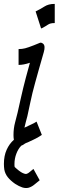

<svg xmlns="http://www.w3.org/2000/svg" viewBox="-42 -738 300 982"><path d="M236 -718H238V-620H236Q215 -620 203.5 -612Q192 -604 171 -593H168L140 -680H141Q164 -691 185 -704.5Q206 -718 236 -718ZM157 -384Q145 -342 137.5 -314Q130 -286 124 -262.5Q118 -239 112.5 -211.5Q107 -184 98 -144Q94 -129 90 -114Q86 -99 83 -85Q101 -94 117 -101Q133 -108 145 -116L172 -48Q150 -33 131 -24.5Q112 -16 98 -9H97Q89 -5 86 -4Q86 -4 80.5 0Q75 4 67 7Q51 23 41.5 48.5Q32 74 32 100Q32 104 32 108Q32 112 33 116Q33 116 43 125Q53 134 65 142Q73 147 81.5 150Q90 153 95 151Q103 148 109.5 142Q116 136 129 126L161 184Q148 194 134.5 205.5Q121 217 105 222Q89 226 72 220.5Q55 215 35 202Q12 186 -2 168.5Q-16 151 -20 129Q-21 123 -21.5 115Q-22 107 -22 100Q-22 59 -8 28Q6 -3 29 -23Q28 -28 27.5 -34Q27 -40 27 -47Q27 -82 35.5 -113Q44 -144 48 -162Q58 -206 64.5 -235.5Q71 -265 77 -289Q83 -313 90 -340Q97 -367 108 -406Q109 -409 109.5 -411.5Q110 -414 111 -417Q79 -406 53 -406V-487Q71 -487 86.5 -491Q102 -495 130 -506Q155 -516 162 -519Q169 -522 179 -514Q191 -503 182 -471.5Q173 -440 157 -384Z"/></svg>

Font: Syne
Style: Italic
Weight: 400
Italic angle: -9°
Designer: Lucas Descroix
Foundry: Bonjour Monde
Version: Version 2.000; ttfautohint (v1.8.3)